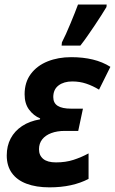

<svg xmlns="http://www.w3.org/2000/svg" viewBox="-20 -804 499 834"><path d="M194.8 9.8Q137.2 9.8 95.5 -5.9Q53.7 -21.5 31.5 -52.5Q9.3 -83.5 9.3 -128.9Q9.3 -170.4 26.4 -202.6Q43.5 -234.9 75.7 -256.3Q107.9 -277.8 153.8 -285.6L154.3 -289.6Q125.5 -301.8 106.2 -327.9Q86.9 -354 86.9 -394.5Q86.9 -446.8 114 -482.9Q141.1 -519 187 -537.4Q232.9 -555.7 289.1 -555.7Q340.8 -555.7 383.1 -545.4Q425.3 -535.2 459.5 -513.7L410.2 -414.6Q382.8 -431.2 354.5 -440.7Q326.2 -450.2 293.9 -450.2Q257.3 -450.2 234.4 -432.9Q211.4 -415.5 211.4 -382.3Q211.4 -356.4 230.7 -344.2Q250 -332 289.1 -332H340.3L319.8 -235.4H261.7Q228 -235.4 202.6 -225.8Q177.2 -216.3 163.3 -198.5Q149.4 -180.7 149.4 -155.8Q149.4 -128.9 167.7 -113.8Q186 -98.6 223.1 -98.6Q265.1 -98.6 299.1 -109.6Q333 -120.6 364.7 -137.7V-26.9Q330.1 -8.8 287.8 0.5Q245.6 9.8 194.8 9.8ZM247.6 -606 249 -620.1Q256.8 -634.8 266.4 -656.2Q275.9 -677.7 285.9 -701.4Q295.9 -725.1 304.4 -746.8Q313 -768.6 318.8 -784.2H443.4L442.4 -773.4Q432.6 -756.8 418.9 -735.6Q405.3 -714.4 389.9 -691.4Q374.5 -668.5 359.1 -646.5Q343.8 -624.5 329.1 -606Z"/></svg>

Font: Open Sans SemiCondensed
Style: Bold Italic
Weight: 700
Width: 4
Italic angle: -12°
Designer: Monotype Design Team
Foundry: Monotype Imaging Inc.
Version: Version 3.003